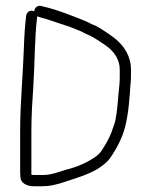

<svg xmlns="http://www.w3.org/2000/svg" viewBox="-20 -661 524 667"><path d="M99 -621C87.2 -628.8 72.6 -619.5 71 -607C66.6 -572.2 64.4 -537.5 63 -496C59.8 -398.7 50 -304.2 50 -206V-62C50 -56.7 50.3 -50.7 51 -44C53.1 -23.3 75.3 -14 97 -14H127C153.7 -14 173.7 -19.5 195 -26C240.5 -41.2 285.8 -53.4 322 -76L336 -86C351.1 -97.3 357.7 -103.9 370 -123C384.2 -145 394.9 -164.8 405 -190C420.4 -228.6 427.4 -284.7 431 -335L433 -365C434.3 -375 435 -384.7 435 -394V-419C435 -466.8 410.5 -500.3 384 -523.5C370.6 -535.2 325.9 -565.8 309 -573C301 -575.7 293.7 -579 287 -583C271.9 -590.5 252.9 -597 236 -604C200.5 -617.7 162.8 -631.4 124 -640C110.4 -643.9 99 -633.8 99 -621ZM109 -604C111 -603.3 112.7 -603 114 -603L122 -600C149.4 -593.2 174.4 -583 201 -575L222 -568C230 -564.7 238.3 -561.3 247 -558C264.6 -552.1 276.5 -543.3 293 -537C306.5 -530.9 348.6 -503.3 358.5 -494.5C377.7 -477.4 396 -453.8 396 -419V-394C396 -385.3 395.7 -376.7 395 -368L392 -339C391.3 -329 390.5 -319.2 389.5 -309.5C386.9 -284 383.8 -243.9 375 -224C365.3 -191.5 353.5 -169.7 337 -144C328.1 -129.6 324.2 -126.2 314 -118C284.3 -96.8 249.4 -81.3 208 -71C182.9 -63.3 158.8 -53 127 -53H97C95 -53 92.3 -53.3 89 -54V-206C89 -261.1 92.5 -311.5 96 -365C100.8 -441.6 100.2 -531.2 109 -602Z"/></svg>

Font: Just Breathe
Style: Regular
Weight: 400
Foundry: Cannot Into Space Fonts
Version: Version 0.72